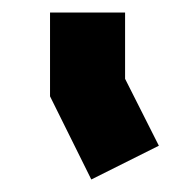

<svg xmlns="http://www.w3.org/2000/svg" viewBox="-20 -620 280 307"><path d="M60 -600H180V-494L234 -387L126 -333L60 -466Z"/></svg>

Font: SOV_raksil
Style: bold
Weight: 700
Version: Version 1.00